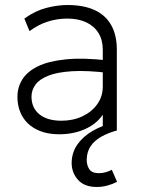

<svg xmlns="http://www.w3.org/2000/svg" viewBox="-20 -520 564 765"><path d="M365.5 225Q316 225 290.5 196.2Q265 167.5 265.5 127.5Q266.5 86 289.2 54.5Q312 23 348.8 1.8Q385.5 -19.5 428 -30L445.5 0Q410.5 9.5 383.8 24.5Q357 39.5 341.8 61.5Q326.5 83.5 325.5 114.5Q325 137.5 335.5 153.8Q346 170 373.5 170Q388 170 401.2 166.2Q414.5 162.5 425.5 156.5L446.5 204.5Q428 214 407.2 219.5Q386.5 225 365.5 225ZM216.5 15Q164 15 126.5 -3.8Q89 -22.5 69.2 -56.2Q49.5 -90 49.5 -135Q49.5 -172 68.8 -203.2Q88 -234.5 130.5 -255.5Q173 -276.5 242.5 -283.5Q312 -290.5 412.5 -279L415.5 -229Q327 -240 267.2 -236.2Q207.5 -232.5 172 -218.2Q136.5 -204 121 -182.2Q105.5 -160.5 105.5 -135Q105.5 -90 137 -64.5Q168.5 -39 224.5 -39Q271.5 -39 308.8 -56.8Q346 -74.5 367.8 -105.2Q389.5 -136 389.5 -175V-322Q389.5 -360.5 372.5 -388.2Q355.5 -416 323.8 -431Q292 -446 247.5 -446Q209.5 -446 172 -434.5Q134.5 -423 97.5 -396L77 -446Q120 -477 164.5 -488.5Q209 -500 248.5 -500Q314 -500 357.8 -479.5Q401.5 -459 423.5 -419.2Q445.5 -379.5 445.5 -322V0H389.5V-63Q363.5 -25 317.5 -5Q271.5 15 216.5 15Z"/></svg>

Font: Geologica Cursive Thin
Style: Regular
Weight: 250
Designer: Sindre Bremnes, Frode Helland
Foundry: Monokrom Skriftforlag AS
Version: Version 1.010;gftools[0.9.28]